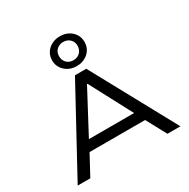

<svg xmlns="http://www.w3.org/2000/svg" viewBox="-216 -1202 1374 1397"><g transform="rotate(-30 471.5 -503.0)"><path d="M40 0 424 -705H519L903 0H794L686 -200L740 -168H201L254 -200L146 0ZM468 -606 268 -230 234 -252H707L671 -230L472 -606ZM470 -756Q430 -756 400 -772.5Q370 -789 352 -817Q334 -845 334 -881Q334 -917 351.5 -945Q369 -973 400 -989.5Q431 -1006 470 -1006Q510 -1006 540.5 -989.5Q571 -973 588.5 -945Q606 -917 606 -881Q606 -845 588.5 -817Q571 -789 540.5 -772.5Q510 -756 470 -756ZM470 -805Q504 -805 526 -826.5Q548 -848 548 -883Q548 -916 526 -937Q504 -958 470 -958Q437 -958 415 -937Q393 -916 393 -883Q393 -848 414.5 -826.5Q436 -805 470 -805Z"/></g></svg>

Font: Nunito Sans 7pt Expanded
Style: Regular
Weight: 400
Width: 7
Designer: Vernon Adams
Foundry: Vernon Adams
Version: Version 3.101;gftools[0.9.27]